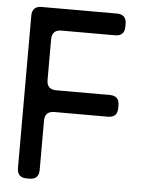

<svg xmlns="http://www.w3.org/2000/svg" viewBox="-52 -750 589 801"><g transform="rotate(5 242.5 -350.0)"><path d="M90 -709H405Q445 -709 445 -669V-658Q445 -618 405 -618H181Q141 -618 141 -578V-408Q141 -368 181 -368H405Q445 -368 445 -328V-317Q445 -277 405 -277H181Q141 -277 141 -237V-31Q141 9 101 9H90Q50 9 50 -31V-669Q50 -709 90 -709Z"/></g></svg>

Font: ZCOOL QingKe HuangYou
Style: Regular
Weight: 400
Version: Version 1.000